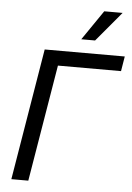

<svg xmlns="http://www.w3.org/2000/svg" viewBox="-63 -1011 729 1057"><g transform="rotate(5 302.0 -482.5)"><path d="M603.7 -727.3H161.2L40.5 0H134.2L241.5 -645.2H590.2ZM356.9 -800.8H433.2L571 -965.2H469.5Z"/></g></svg>

Font: Margiela Sans Text
Style: Italic
Weight: 400
Italic angle: -9.39999°
Designer: Stefan Endress, Andreas Faust
Version: Version 1.100;FEAKit 1.0